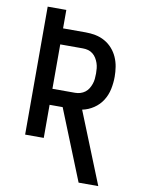

<svg xmlns="http://www.w3.org/2000/svg" viewBox="-101 -803 802 1086"><g transform="rotate(10 300.0 -260.0)"><path d="M541 215H428L265 -190H190V0H83V-735H190V-629H320Q349 -629 377 -623.5Q405 -618 430 -604Q455 -590 474 -568.5Q493 -547 504.5 -521Q516 -495 520.5 -466.5Q525 -438 525 -410Q525 -374 517.5 -338.5Q510 -303 491 -273Q472 -243 441.5 -222.5Q411 -202 376 -195ZM190 -282H320Q336 -282 350.5 -286.5Q365 -291 377 -300Q389 -309 397 -322Q405 -335 410 -349.5Q415 -364 416.5 -379Q418 -394 418 -410Q418 -425 416.5 -440Q415 -455 410 -469.5Q405 -484 397 -497Q389 -510 377 -519.5Q365 -529 350.5 -533Q336 -537 320 -537H190Z"/></g></svg>

Font: Iosevka Aile Semibold
Style: Regular
Weight: 600
Designer: Belleve Invis
Foundry: Belleve Invis
Version: Version 31.1.0; ttfautohint (v1.8.4)